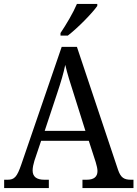

<svg xmlns="http://www.w3.org/2000/svg" viewBox="-20 -951 695 971"><path d="M286 -784V-771H323C374 -810 448 -886 472 -921V-931H369C350 -886 315 -827 286 -784ZM1 0H227V-42H205C164 -42 145 -58 145 -89C145 -103 149 -122 154 -138L188 -239H429L464 -131C469 -114 473 -98 473 -86C473 -57 455 -42 418 -42H397V0H655V-42H644C607 -42 591 -52 577 -92L369 -714H292L88 -120C66 -56 53 -42 18 -42H1ZM206 -289 269 -479C288 -536 301 -579 310 -623C320 -579 336 -529 355 -470L412 -289Z"/></svg>

Font: Noto Serif Bengali SemiCondensed
Style: Regular
Weight: 400
Width: 4
Designer: Juan Bruce, Universal Thirst, Indian Type Foundry and the Monotype Design Team.
Foundry: Monotype Imaging Inc.
Version: Version 2.003